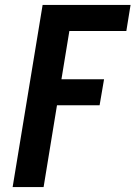

<svg xmlns="http://www.w3.org/2000/svg" viewBox="-20 -755 547 775"><path d="M31 0 152 -735H507L490 -630H260L228 -435H400L382 -330H210L156 0Z"/></svg>

Font: Iosevka Term Curly XBd Obl
Style: Regular
Weight: 800
Italic angle: -9°
Designer: Belleve Invis
Foundry: Belleve Invis
Version: Version 32.3.0